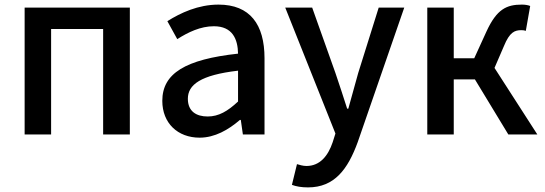

<svg xmlns="http://www.w3.org/2000/svg" viewBox="-20 -584 2366 834"><path d="M87 0H202V-458H428V0H544V-551H87Z M847 14C913 14 972 -20 1022 -63H1026L1035 0H1129V-331C1129 -478 1066 -564 929 -564C841 -564 764 -528 707 -492L750 -414C797 -444 851 -470 909 -470C990 -470 1013 -414 1014 -351C785 -326 685 -265 685 -146C685 -49 752 14 847 14ZM882 -78C833 -78 796 -100 796 -155C796 -216 851 -258 1014 -277V-143C969 -101 930 -78 882 -78Z M1318 230C1433 230 1491 151 1534 33L1736 -551H1625L1536 -267C1522 -217 1507 -163 1493 -112H1488C1471 -164 1454 -218 1437 -267L1336 -551H1219L1437 -4L1425 34C1405 93 1370 137 1311 137C1296 137 1280 132 1270 129L1248 219C1267 226 1289 230 1318 230Z M1836 0H1951V-239H2043L2188 0H2314L2128 -289L2169 -384C2194 -445 2216 -453 2245 -453C2253 -453 2258 -452 2264 -450L2283 -558C2274 -562 2260 -564 2247 -564C2181 -564 2138 -545 2093 -447L2040 -331H1951V-551H1836Z"/></svg>

Font: GenYoGothic2 TW M
Style: Regular
Weight: 500
Version: Version 2.100;PS 2.1;hotconv 16.6.51;makeotf.lib2.5.65220 DE